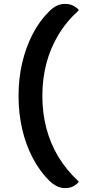

<svg xmlns="http://www.w3.org/2000/svg" viewBox="-20 -790 440 983"><path d="M232 -732Q252 -752 271.5 -761Q291 -770 313 -770Q331 -770 342.5 -766Q354 -762 363.5 -756Q373 -750 382 -741V-736Q319 -679 278 -610Q237 -541 217 -463.5Q197 -386 197 -302V-295Q197 -211 217.5 -133Q238 -55 279 13Q320 81 382 138V143Q373 152 364 158.5Q355 165 343 169Q331 173 313 173Q291 173 271.5 163.5Q252 154 232 135Q183 86 147.5 18.5Q112 -49 93.5 -129.5Q75 -210 75 -295V-302Q75 -388 93.5 -467.5Q112 -547 147 -615Q182 -683 232 -732Z"/></svg>

Font: Recursive Casual SemiBold
Style: Regular
Weight: 600
Version: Version 1.047